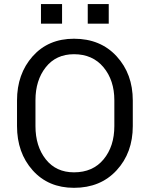

<svg xmlns="http://www.w3.org/2000/svg" viewBox="-20 -911 735 942"><path d="M284.5 -795H181V-891H284.5ZM513.5 -795H410.5V-891H513.5ZM343 10.5Q217 10.5 140.2 -75.5Q63.5 -161.5 63.5 -292.5V-418Q63.5 -548.5 140.2 -634.8Q217 -721 343 -721Q473 -721 552.2 -634.8Q631.5 -548.5 631.5 -418V-292.5Q631.5 -161.5 552.2 -75.5Q473 10.5 343 10.5ZM343 -65.5Q435.5 -65.5 488.2 -129.2Q541 -193 541 -292.5V-419Q541 -517 487.8 -581Q434.5 -645 343 -645Q255 -645 204.5 -581Q154 -517 154 -419V-292.5Q154 -193.5 204.5 -129.5Q255 -65.5 343 -65.5Z"/></svg>

Font: Roberto Sans
Style: Regular
Weight: 400
Designer: Google (font) & Cristiano Sobral (main changes)
Version: Version 1.500; ttfautohint (v1.8.4.7-5d5b-dirty)